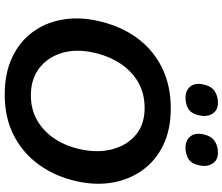

<svg xmlns="http://www.w3.org/2000/svg" viewBox="-88 -890 990 855"><g transform="rotate(90 407.5 -462.0)"><path d="M401.5 12.5Q305.5 12.5 235.5 -20.5Q165.5 -53.5 123 -111Q80.5 -168.5 67.2 -242.5Q54 -316.5 71.5 -398Q93 -499 145.8 -572.8Q198.5 -646.5 278.5 -686.8Q358.5 -727 462.5 -727Q556 -727 625 -693.8Q694 -660.5 736.2 -602.5Q778.5 -544.5 792 -469.8Q805.5 -395 787.5 -312Q767 -216 715 -142.8Q663 -69.5 583.8 -28.5Q504.5 12.5 401.5 12.5ZM403.5 -104Q468.5 -104 518 -133.5Q567.5 -163 599.8 -213.8Q632 -264.5 645 -328Q661 -404.5 643.5 -468.8Q626 -533 579.5 -571.8Q533 -610.5 461 -610.5Q393.5 -610.5 343.2 -580.5Q293 -550.5 260 -498.5Q227 -446.5 213 -380Q196.5 -303 215.8 -240.5Q235 -178 283.5 -141Q332 -104 403.5 -104ZM636 -792.5Q605 -792.5 587.5 -813.5Q570 -834.5 577.5 -871.5Q585 -906.5 606.8 -921.8Q628.5 -937 659 -937Q692 -937 707.5 -913.8Q723 -890.5 716.5 -857Q709 -819 687.5 -805.8Q666 -792.5 636 -792.5ZM414 -792.5Q383 -792.5 365.2 -813.5Q347.5 -834.5 355.5 -871.5Q362.5 -906.5 384.5 -921.8Q406.5 -937 437 -937Q469.5 -937 485 -913.8Q500.5 -890.5 494 -857Q486.5 -819 465 -805.8Q443.5 -792.5 414 -792.5Z"/></g></svg>

Font: Commissioner SemiBold
Style: Italic
Weight: 600
Italic angle: -12°
Designer: Kostas Bartsokas
Foundry: Kostas Bartsokas
Version: Version 1.000; ttfautohint (v1.8.3)